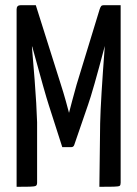

<svg xmlns="http://www.w3.org/2000/svg" viewBox="-20 -720 529 740"><path d="M380 -700H445V-16Q445 -7 441.5 -4Q438 -1 418 -0.5Q398 0 363 0L366 -245Q368 -333 384 -543Q337 -365 319 -315L266 -161Q263 -153 255 -153H220L168 -315Q155 -354 104 -541L103 -540Q106 -509 113.5 -412Q121 -315 123 -249V-16Q123 -7 118.5 -4Q114 -1 95 -0.5Q76 0 44 0V-684Q44 -700 60 -700H118L214 -396Q225 -362 234 -329.5Q243 -297 246 -285Q249 -297 257.5 -329Q266 -361 275 -393L364 -684Q367 -693 370 -696.5Q373 -700 380 -700Z"/></svg>

Font: Yanone Kaffeesatz
Style: Regular
Weight: 400
Designer: Yanone (Cyrillic: Daniel Pouzeot & Huerta Tipografica)
Foundry: Yanone
Version: Version 1.100;PS 001.100;hotconv 1.0.70;makeotf.lib2.5.58329